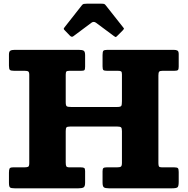

<svg xmlns="http://www.w3.org/2000/svg" viewBox="-20 -1020 1016 1040"><path d="M359 -826.5Q368.5 -817 377 -823.5L475.5 -897Q487.5 -906 500.5 -896.5L598 -824Q604.5 -819.5 606.5 -819.2Q608.5 -819 614 -824.5L645.5 -856Q649.5 -860 651 -863.2Q652.5 -866.5 648.5 -870L552.5 -991.5Q548.5 -997 544 -998.5Q539.5 -1000 529.5 -1000H450Q439 -1000 433.5 -998.8Q428 -997.5 423.5 -991.5L329.5 -872Q325 -866 325.2 -863.5Q325.5 -861 331 -855.5ZM336 -615.5Q336 -629 339.8 -632.8Q343.5 -636.5 357 -636.5H419Q433.5 -636.5 437.2 -640.2Q441 -644 441 -659V-721Q441 -741 433 -745.5Q425 -750 406.5 -750H59.5Q44 -750 36.2 -745.5Q28.5 -741 28.5 -724.5V-664.5Q28.5 -646 33.8 -641.2Q39 -636.5 57 -636.5H113.5Q128 -636.5 133.2 -632.8Q138.5 -629 138.5 -614.5V-136.5Q138.5 -119.5 132.2 -116.5Q126 -113.5 109 -113.5H51Q35 -113.5 31.8 -107Q28.5 -100.5 28.5 -84.5V-30Q28.5 -9.5 34.2 -4.8Q40 0 59.5 0H405Q424.5 0 432.8 -5Q441 -10 441 -30.5V-93.5Q441 -107 436 -110.2Q431 -113.5 417.5 -113.5H357.5Q342 -113.5 339 -119.5Q336 -125.5 336 -140.5V-309.5Q336 -325 340 -329.8Q344 -334.5 359.5 -334.5H616Q631 -334.5 635.8 -330Q640.5 -325.5 640.5 -309.5V-138Q640.5 -121.5 634.8 -117.5Q629 -113.5 612.5 -113.5H557Q544.5 -113.5 540 -109.5Q535.5 -105.5 535.5 -92.5V-31.5Q535.5 -10.5 542.8 -5.2Q550 0 570 0H912Q935.5 0 941.8 -5.8Q948 -11.5 948 -35.5V-88.5Q948 -104 943.8 -108.8Q939.5 -113.5 924.5 -113.5H857.5Q844 -113.5 841 -118.5Q838 -123.5 838 -136.5V-611.5Q838 -626.5 842 -631.5Q846 -636.5 860.5 -636.5H924.5Q939.5 -636.5 943.8 -640.8Q948 -645 948 -658.5V-727Q948 -742 941.2 -746Q934.5 -750 921 -750H562.5Q545 -750 540.2 -745.2Q535.5 -740.5 535.5 -722V-660.5Q535.5 -644.5 540 -640.5Q544.5 -636.5 560.5 -636.5H618.5Q632 -636.5 636.2 -633.2Q640.5 -630 640.5 -617V-472Q640.5 -452.5 637 -446.5Q633.5 -440.5 614 -440.5H366Q347.5 -440.5 341.8 -444.2Q336 -448 336 -466.5Z"/></svg>

Font: Besley ExtraBold
Style: Regular
Weight: 800
Designer: Owen Earl
Foundry: indestructible type*
Version: Version 2.001